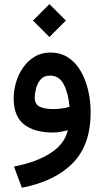

<svg xmlns="http://www.w3.org/2000/svg" viewBox="-20 -628 495 912"><path d="M214.8 -608.4 293 -530.3 214.8 -452.1 136.7 -530.3ZM410.6 -94.2Q410.6 60.1 325.7 146.7Q240.7 233.4 84 263.7L46.4 163.1Q153.3 142.6 220.5 98.9Q287.6 55.2 302.2 -9.8Q286.1 -4.9 266.8 -1.7Q247.6 1.5 231.9 1.5Q142.1 1.5 93.5 -37.6Q44.9 -76.7 44.9 -160.6Q44.9 -198.2 56.2 -236.6Q67.4 -274.9 89.6 -306.9Q111.8 -338.9 144.3 -358.6Q176.8 -378.4 218.8 -378.4Q268.1 -378.4 304.2 -354.5Q340.3 -330.6 363.8 -289.8Q387.2 -249 398.9 -198.5Q410.6 -147.9 410.6 -94.2ZM232.4 -109.9Q253.4 -109.9 273.4 -112.8Q293.5 -115.7 310.1 -120.6Q305.2 -183.1 283.4 -226.1Q261.7 -269 217.8 -269Q189.5 -269 173.6 -251Q157.7 -232.9 151.4 -208.5Q145 -184.1 145 -165Q145 -133.3 168 -121.6Q190.9 -109.9 232.4 -109.9Z"/></svg>

Font: Vazirmatn UI Medium
Style: Regular
Weight: 500
Designer: Saber Rastikerdar
Foundry: Saber Rastikerdar
Version: Version 33.003